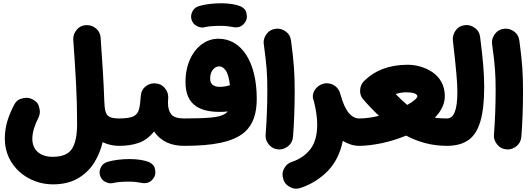

<svg xmlns="http://www.w3.org/2000/svg" viewBox="-20 -828 3229 1171"><path d="M9.3 18.1C9.3 185.1 150.9 296.4 301.8 296.4C362.3 296.4 413.1 284.2 454.6 260.3C496.1 236.3 528.8 204.6 553.7 165.5C578.1 126 595.7 84 606 39.1C637.7 54.2 671.4 61.5 706.5 61.5H707C730 61.5 750 53.2 766.1 37.1C782.2 20.5 790 1 790 -22C790 -44.9 782.2 -64.9 766.1 -81.1C750 -97.2 730 -105.5 707 -105.5H706.5C677.7 -105.5 657.7 -109.4 645.5 -116.7C621.6 -131.3 618.7 -161.6 616.2 -208.5C612.3 -333.5 603.5 -457 593.8 -597.2C592.3 -620.1 583.5 -639.2 566.9 -653.3C549.8 -667.5 531.2 -674.8 511.2 -674.8H504.4C481.4 -673.3 462.9 -664.6 448.7 -647.5C434.1 -630.4 426.8 -611.8 426.8 -590.8V-585.4C433.6 -490.2 439.5 -401.9 443.8 -319.8C448.2 -237.3 450.2 -154.8 450.2 -72.3C450.2 -3.4 439.9 46.9 418.9 79.6C397.9 112.3 358.9 128.4 301.8 128.4C223.6 128.4 177.2 86.9 177.2 18.1C177.2 -26.4 195.3 -71.8 214.4 -110.4C220.2 -122.6 223.1 -134.8 223.1 -147C223.1 -156.2 220.7 -168.5 215.8 -184.1C210.4 -199.7 197.8 -212.4 177.2 -222.7C165 -228.5 152.8 -231.4 140.1 -231.4C131.3 -231.4 119.1 -229 103.5 -224.1C87.4 -218.8 74.7 -206.1 64.5 -185.5C34.7 -126.5 9.3 -63.5 9.3 18.1Z M623 -22C623 1 631.3 20.5 647.9 37.1C664.6 53.2 684.1 61.5 707 61.5C751 61.5 790.5 55.7 825.7 43.5C860.8 31.2 892.1 8.3 919.9 -26.4C962.4 36.6 1026.4 61.5 1102.5 61.5H1103C1126 61.5 1146 53.2 1162.1 37.1C1178.2 20.5 1186 1 1186 -22C1186 -44.9 1178.2 -64.9 1162.1 -81.1C1146 -97.2 1126 -105.5 1103 -105.5H1102.5C1063 -105.5 1037.1 -114.3 1023.9 -131.3C1010.7 -148.4 1004.4 -171.9 1004.4 -202.1C1004.4 -210.9 1004.9 -220.2 1005.9 -230.5V-236.8C1005.9 -256.8 998.5 -274.9 984.4 -292C970.2 -309.1 951.2 -317.9 928.2 -319.3C925.8 -319.8 923.3 -319.8 920.9 -319.8C900.9 -319.8 882.3 -313 865.7 -299.3C849.1 -285.6 839.8 -266.1 838.4 -240.2C836.4 -206.5 833 -180.2 827.6 -160.6C822.3 -140.6 810.5 -126.5 793 -118.2C774.9 -109.9 746.6 -105.5 707 -105.5C684.1 -105.5 664.6 -97.2 647.9 -81.1C631.3 -64.9 623 -44.9 623 -22ZM589.8 241.2C595.2 258.3 604.5 271 617.7 278.8C631.3 286.1 644 290 655.3 290C660.6 290 666.5 289.1 672.4 287.6C693.4 282.2 728 279.8 771.5 279.8C794.4 279.8 823.2 283.2 842.3 287.1C848.1 288.6 854 289.1 859.4 289.1C875.5 289.1 897.5 285.6 915.5 259.8C923.8 248.5 927.7 235.8 927.7 222.7C927.7 217.3 926.3 208.5 923.3 195.8C919.9 183.1 909.7 171.9 891.6 161.6C863.8 149.9 822.3 142.1 771.5 142.1C724.1 142.1 672.9 147.9 635.7 159.2C617.7 165 605.5 174.3 598.1 187.5C590.8 200.7 587.4 212.4 587.4 223.1C587.4 229 588.4 234.9 589.8 241.2Z M1019.5 -22C1019.5 1 1027.8 20.5 1043.9 37.1C1060.5 53.2 1080.1 61.5 1103 61.5C1279.3 61.5 1401.9 38.6 1471.7 -22C1524.9 -68.4 1545.9 -137.7 1545.9 -225.6C1545.9 -452.6 1451.7 -591.8 1312.5 -591.8C1275.4 -591.8 1241.7 -580.6 1211.4 -558.6C1150.4 -513.7 1111.3 -431.6 1111.3 -327.6C1111.3 -200.7 1182.1 -145.5 1321.3 -145.5C1336.9 -145.5 1353 -146.5 1369.1 -148.4C1364.7 -143.1 1359.9 -138.7 1354 -134.8C1335.9 -122.6 1307.6 -114.7 1268.6 -111.3C1229 -107.4 1173.8 -105.5 1103 -105.5C1080.1 -105.5 1060.5 -97.2 1043.9 -81.1C1027.8 -64.9 1019.5 -44.9 1019.5 -22ZM1261.7 -348.6C1261.7 -371.6 1267.6 -390.1 1278.8 -403.3C1290 -416.5 1302.2 -423.3 1316.4 -423.3C1331.5 -423.3 1344.7 -415 1356.9 -397.9C1369.1 -380.9 1377.4 -350.6 1382.3 -307.6H1381.8C1364.7 -303.2 1343.8 -298.3 1321.8 -298.3C1281.7 -298.3 1261.7 -314.9 1261.7 -348.6ZM1147.9 -709C1153.3 -691.9 1162.6 -679.2 1176.3 -671.9C1189.5 -664.1 1202.1 -660.2 1213.4 -660.2C1218.8 -660.2 1224.6 -661.1 1230.5 -662.6C1251.5 -668 1286.1 -670.4 1329.6 -670.4C1352.5 -670.4 1381.3 -667 1400.4 -663.1C1406.2 -661.6 1412.1 -661.1 1417.5 -661.1C1433.6 -661.1 1455.6 -664.6 1473.6 -690.4C1481.9 -701.7 1485.8 -714.4 1485.8 -727.5C1485.8 -732.9 1484.4 -741.7 1481.4 -754.4C1478 -767.1 1467.8 -778.3 1449.7 -788.6C1421.9 -800.3 1380.4 -808.1 1329.6 -808.1C1282.2 -808.1 1231 -802.2 1193.8 -791C1175.8 -785.2 1163.6 -775.9 1156.2 -762.7C1148.9 -749.5 1145.5 -737.8 1145.5 -727.1C1145.5 -721.2 1146.5 -715.3 1147.9 -709Z M1588.9 -558.1C1606.9 -425.8 1610.4 -375 1610.4 -277.3C1610.4 -185.1 1606.4 -87.9 1600.1 -7.3C1599.6 -4.9 1599.6 -2 1599.6 0.5C1599.6 20 1606.9 38.1 1621.1 55.2C1635.3 71.8 1653.3 81.1 1676.3 83C1678.7 83.5 1681.6 83.5 1684.1 83.5C1704.1 83.5 1722.2 76.2 1739.3 62C1755.9 47.9 1765.1 29.3 1767.1 6.3C1773.4 -73.7 1777.3 -172.4 1777.3 -268.6C1777.3 -379.9 1772.9 -446.8 1754.9 -580.6C1752 -603.5 1742.2 -621.1 1725.1 -634.3C1708 -647 1690.4 -653.3 1672.4 -653.3C1668.5 -653.3 1664.6 -652.8 1660.6 -652.3C1637.7 -649.4 1620.1 -639.6 1607.4 -622.6C1594.2 -605.5 1587.9 -587.9 1587.9 -569.8C1587.9 -565.9 1588.4 -562 1588.9 -558.1Z M1892.1 -217.3C1892.6 -215.8 1893.1 -214.8 1893.6 -213.4C1907.7 -159.2 1914.6 -110.8 1914.6 -68.4C1914.6 -4.9 1900.9 44.9 1873.5 81.1C1846.2 116.7 1808.6 143.1 1760.3 159.2C1741.7 165.5 1727.5 176.3 1717.8 191.4C1708 206.5 1703.1 221.2 1703.1 235.4C1703.1 244.1 1704.6 253.4 1707.5 263.7C1713.4 283.7 1724.6 298.3 1740.7 308.1C1756.8 317.9 1771.5 322.8 1785.2 322.8C1794.4 322.8 1804.2 321.3 1814 317.9C1877.9 296.4 1933.1 261.7 1979.5 214.4C2025.4 166.5 2055.7 105.5 2070.8 31.2C2102.1 50.3 2135.7 61.5 2170.9 61.5H2171.4C2194.3 61.5 2214.4 53.2 2230.5 37.1C2246.6 20.5 2254.4 1 2254.4 -22C2254.4 -44.9 2246.6 -64.9 2230.5 -81.1C2214.4 -97.2 2194.3 -105.5 2171.4 -105.5H2170.9C2147.9 -105.5 2127 -116.2 2107.9 -138.2C2088.9 -159.7 2071.3 -198.2 2055.7 -254.4L2054.7 -257.3C2050.8 -273.4 2042 -287.6 2028.3 -299.8C2014.2 -312 1997.6 -318.8 1978.5 -319.8C1976.6 -320.3 1974.6 -320.3 1972.7 -320.3C1966.3 -320.3 1960.4 -319.3 1954.6 -317.9C1939.5 -314.5 1926.3 -307.1 1915 -296.9C1892.1 -275.4 1887.7 -253.4 1887.7 -240.2C1887.7 -232.4 1889.2 -224.6 1892.1 -217.3Z M2087.9 -22C2087.9 1 2096.2 20.5 2112.3 37.1C2128.9 53.2 2148.4 61.5 2171.4 61.5C2209 61.5 2253.9 56.2 2305.2 45.9C2356.4 35.2 2407.2 19.5 2457 -1C2531.7 38.6 2613.8 61.5 2705.1 61.5H2705.6C2728.5 61.5 2748.5 53.2 2764.6 37.1C2780.8 20.5 2788.6 1 2788.6 -22C2788.6 -44.9 2780.8 -64.9 2764.6 -81.1C2748.5 -97.2 2728.5 -105.5 2705.6 -105.5H2705.1C2677.7 -105.5 2653.3 -106.9 2631.8 -109.9C2669.4 -148.4 2692.9 -192.4 2692.9 -241.7C2692.9 -308.6 2662.6 -356.4 2617.7 -387.7C2572.3 -418.5 2516.6 -433.1 2466.3 -433.1C2348.6 -433.1 2263.7 -394.5 2207.5 -340.3C2201.2 -335 2195.8 -329.1 2190.9 -322.3C2183.6 -311.5 2178.7 -299.3 2177.2 -286.1C2176.8 -281.7 2176.3 -277.3 2176.3 -272.9C2176.3 -259.3 2179.2 -240.2 2194.8 -222.7C2226.1 -186 2258.3 -152.8 2291.5 -121.6C2251 -111.8 2210 -105.5 2171.4 -105.5C2148.4 -105.5 2128.9 -97.2 2112.3 -81.1C2096.2 -64.9 2087.9 -44.9 2087.9 -22ZM2459.5 -265.1C2496.1 -265.1 2525.4 -256.8 2525.4 -240.7C2525.4 -229 2501 -209 2463.9 -188C2442.4 -205.6 2418.9 -227.5 2393.1 -254.4C2415 -261.7 2437 -265.1 2459.5 -265.1Z M2622.1 -22C2622.1 1 2630.4 20.5 2646.5 37.1C2663.1 53.2 2682.6 61.5 2705.6 61.5C2759.8 61.5 2803.7 49.8 2837.4 25.9C2903.8 -21.5 2933.1 -125 2933.1 -299.3C2933.1 -337.9 2931.2 -381.3 2927.2 -429.2C2923.3 -476.6 2917 -534.7 2908.2 -602.5C2905.3 -625.5 2895.5 -643.1 2878.4 -656.2C2861.3 -668.9 2843.8 -675.3 2825.7 -675.3C2821.8 -675.3 2817.9 -674.8 2814 -674.3C2791 -671.4 2773.4 -661.6 2760.7 -644.5C2748 -627.4 2741.7 -609.4 2741.7 -590.8C2741.7 -587.4 2741.7 -583.5 2742.2 -580.1C2762.7 -401.9 2769.5 -324.2 2769.5 -268.6C2769.5 -154.8 2748 -105.5 2705.6 -105.5C2682.6 -105.5 2663.1 -97.2 2646.5 -81.1C2630.4 -64.9 2622.1 -44.9 2622.1 -22Z M2981.4 -558.1C2999.5 -425.8 3002.9 -375 3002.9 -277.3C3002.9 -185.1 2999 -87.9 2992.7 -7.3C2992.2 -4.9 2992.2 -2 2992.2 0.5C2992.2 20 2999.5 38.1 3013.7 55.2C3027.8 71.8 3045.9 81.1 3068.8 83C3071.3 83.5 3074.2 83.5 3076.7 83.5C3096.7 83.5 3114.7 76.2 3131.8 62C3148.4 47.9 3157.7 29.3 3159.7 6.3C3166 -73.7 3169.9 -172.4 3169.9 -268.6C3169.9 -379.9 3165.5 -446.8 3147.5 -580.6C3144.5 -603.5 3134.8 -621.1 3117.7 -634.3C3100.6 -647 3083 -653.3 3064.9 -653.3C3061 -653.3 3057.1 -652.8 3053.2 -652.3C3030.3 -649.4 3012.7 -639.6 3000 -622.6C2986.8 -605.5 2980.5 -587.9 2980.5 -569.8C2980.5 -565.9 2981 -562 2981.4 -558.1Z"/></svg>

Font: Mikhak Black
Style: Regular
Weight: 900
Designer: Amin Abedi
Version: Version 3.2